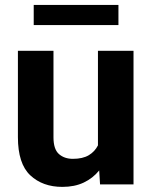

<svg xmlns="http://www.w3.org/2000/svg" viewBox="-20 -729 600 759"><path d="M375.5 0 372.1 -55.2Q347.2 -24.4 311 -7.3Q274.9 9.8 226.6 9.8Q148.4 9.8 99.6 -36.1Q50.8 -82 50.8 -187V-528.3H191.4V-186Q191.4 -139.2 212.9 -120.1Q234.4 -101.1 268.1 -101.1Q307.1 -101.1 331.1 -115.5Q355 -129.9 367.2 -154.3V-528.3H507.8V0ZM448.2 -709.5V-629.9H113.3V-709.5Z"/></svg>

Font: Vazirmatn UI FD
Style: Bold
Weight: 700
Designer: Saber Rastikerdar
Foundry: Saber Rastikerdar
Version: Version 33.003